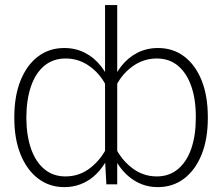

<svg xmlns="http://www.w3.org/2000/svg" viewBox="-20 -748 902 779"><path d="M823.2 -272.9V-268.1Q823.2 -184.1 798.1 -121.3Q772.9 -58.6 727.3 -23.7Q681.6 11.2 620.1 11.2Q585.9 11.2 556.4 0Q526.9 -11.2 502 -32.2Q477.1 -53.2 457.8 -83.3Q438.5 -113.3 425.8 -151.4V-391.6Q442.9 -441.9 470.9 -478Q499 -514.2 537.1 -533.7Q575.2 -553.2 621.1 -553.2Q682.1 -553.2 727.5 -518.8Q772.9 -484.4 798.1 -421.6Q823.2 -358.9 823.2 -272.9ZM774.4 -268.1V-272.9Q774.9 -343.8 756.3 -397.5Q737.8 -451.2 702.4 -481Q667 -510.7 616.2 -510.7Q560.5 -510.7 515.1 -476.8Q469.7 -442.9 446.3 -389.6V-153.3Q471.7 -100.1 516.1 -66.2Q560.5 -32.2 616.2 -32.2Q666.5 -32.2 701.9 -61.8Q737.3 -91.3 755.9 -144.5Q774.4 -197.8 774.4 -268.1ZM406.2 -98.1V-727.5H455.6V0H411.6ZM38.1 -268.1V-272.9Q38.1 -358.9 63.5 -421.6Q88.9 -484.4 134.3 -518.8Q179.7 -553.2 240.7 -553.2Q286.6 -553.2 324.7 -533.7Q362.8 -514.2 390.9 -478Q418.9 -441.9 435.5 -391.6V-151.4Q422.9 -113.3 403.8 -83.3Q384.8 -53.2 360.1 -32.2Q335.4 -11.2 305.4 0Q275.4 11.2 241.2 11.2Q180.2 11.2 134.5 -23.7Q88.9 -58.6 63.5 -121.3Q38.1 -184.1 38.1 -268.1ZM86.9 -272.9V-268.1Q87.4 -197.8 106 -144.5Q124.5 -91.3 159.9 -61.8Q195.3 -32.2 245.6 -32.2Q301.8 -32.2 345.7 -66.2Q389.6 -100.1 415.5 -153.3V-389.6Q392.1 -442.9 346.9 -476.8Q301.8 -510.7 246.6 -510.7Q195.3 -510.7 159.7 -481Q124 -451.2 105.7 -397.5Q87.4 -343.8 86.9 -272.9Z"/></svg>

Font: Inter 17pt ExtraLight
Style: Regular
Weight: 250
Version: Version 4.001;git-66647c0bb